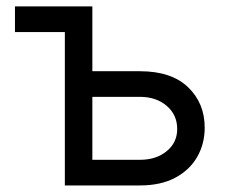

<svg xmlns="http://www.w3.org/2000/svg" viewBox="-20 -565 695 585"><path d="M261.4 -348H406.2Q502.1 -348 552.9 -299.4Q603.7 -250.7 603.7 -176.1Q603.7 -127.1 581 -87.2Q558.2 -47.2 514.2 -23.6Q470.2 0 406.2 0H177.6V-467.3H25.6V-545.5H261.4ZM261.4 -269.9V-78.1H406.2Q456 -78.1 487.9 -104.4Q519.9 -130.7 519.9 -171.9Q519.9 -215.2 487.9 -242.5Q456 -269.9 406.2 -269.9Z"/></svg>

Font: Inter Alia
Style: Regular
Weight: 400
Designer: Rasmus Andersson (Latin, Greek, Cyrillic etc.) and Evan from Shavian.info (Shavian, old style figures)
Foundry: Shavian.info
Version: Version 0.001;git-37ab20767